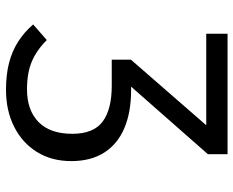

<svg xmlns="http://www.w3.org/2000/svg" viewBox="-89 -477 778 640"><g transform="rotate(90 300.0 -157.0)"><path d="M279 212Q229 212 189.5 201.8Q150 191.5 118.8 171.5Q87.5 151.5 61.5 121.5L113.5 76Q148 110.5 185.8 126.2Q223.5 142 277.5 142Q347.5 142 386.8 103.5Q426 65 426 -9Q426 -80 385.2 -110.2Q344.5 -140.5 266 -140.5H179L245.5 -205H280.5Q353.5 -205 406.5 -182.8Q459.5 -160.5 488.2 -116Q517 -71.5 517 -5.5Q517 60 486.5 109Q456 158 402.2 185Q348.5 212 279 212ZM179 -204.5 397.5 -455.5H92.5V-526.5H494V-461L238.5 -170.5L179 -140.5Z"/></g></svg>

Font: Fast_Mono
Style: Regular
Weight: 400
Monospace: yes
Designer: Carrois Corporate, Edenspiekermann AG, Nikita Prokopov
Foundry: Carrois Corporate, Edenspiekermann AG, Nikita Prokopov
Version: Version 5.002